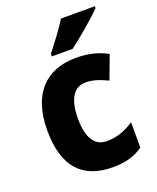

<svg xmlns="http://www.w3.org/2000/svg" viewBox="-144 -851 772 946"><g transform="rotate(-20 242.5 -378.0)"><path d="M470 -756V-766H292C265 -721 219 -662 186 -619V-606H295C346 -644 434 -719 470 -756ZM284 10C351 10 398 -4 442 -35V-168C397 -138 352 -121 299 -121C238 -121 202 -169 202 -273C202 -376 236 -429 298 -429C335 -429 370 -417 412 -397L458 -520C414 -544 363 -559 294 -559C135 -559 40 -459 40 -272C40 -77 126 10 284 10Z"/></g></svg>

Font: Noto Sans Sinhala UI SemiCondensed ExtraBold
Style: Regular
Weight: 800
Width: 4
Designer: Jelle Bosma - Monotype Design Team
Foundry: Monotype Imaging Inc.
Version: Version 2.006